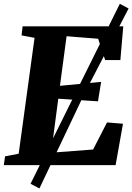

<svg xmlns="http://www.w3.org/2000/svg" viewBox="-32 -884 709 1028"><path d="M-11.5 0 -5 -47 68 -61 153 -681.5 83.5 -694.5 89 -743H628L612.5 -562.5H531L493.5 -676.5L324.5 -690L289 -424.5L509.5 -445.5L492.5 -341.5L280 -355.5L242 -66.5L466.5 -83.5L541 -228.5L626.5 -221.5L587 0ZM131.5 100 384.5 -410.5 609.5 -863.5 656.5 -838.5 423 -388.5 179 125Z"/></svg>

Font: Merriweather 36pt Black
Style: Italic
Weight: 900
Italic angle: -7.8°
Version: Version 2.101